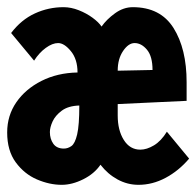

<svg xmlns="http://www.w3.org/2000/svg" viewBox="-23 -502 547 535"><path d="M149 13Q115 13 80 -2Q45 -17 21 -49.5Q-3 -82 -3 -133Q-3 -180 22.5 -217Q48 -254 92.5 -276.5Q137 -299 193 -300Q193 -337 174.5 -359.5Q156 -382 139 -382Q123 -382 104.5 -368.5Q86 -355 72 -333L8 -410Q36 -447 74 -464.5Q112 -482 154 -482Q175 -482 196.5 -473.5Q218 -465 235 -452.5Q252 -440 260 -428Q274 -448 297.5 -465Q321 -482 347 -482Q424 -482 460.5 -424Q497 -366 497 -273V-221L305 -212V-180Q305 -139 322 -112Q339 -85 368 -85Q386 -85 406 -97Q426 -109 442 -135L504 -60Q475 -26 438.5 -6.5Q402 13 363 13Q332 13 304.5 -2Q277 -17 257 -43Q240 -18 209 -2.5Q178 13 149 13ZM305 -305 402 -307Q402 -345 386.5 -363.5Q371 -382 352 -382Q335 -382 320 -360Q305 -338 305 -305ZM155 -88Q166 -88 176 -95Q186 -102 192 -127.5Q198 -153 198 -208Q167 -207 149 -193.5Q131 -180 123.5 -163.5Q116 -147 116 -134Q116 -115 125.5 -101.5Q135 -88 155 -88Z"/></svg>

Font: Inconsolata Black
Style: Regular
Weight: 900
Monospace: yes
Designer: Raph Levien, Cyreal, Brenton Simpson
Foundry: Raph Levien, Cyreal, Google
Version: Version 3.001; ttfautohint (v1.8.2.53-6de2)